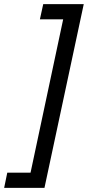

<svg xmlns="http://www.w3.org/2000/svg" viewBox="-88 -742 423 924"><path d="M-68 162 -53 89H59L216 -649H104L120 -722H315L126 162Z"/></svg>

Font: Noto Sans ExtraCondensed Medium
Style: Italic
Weight: 500
Width: 2
Italic angle: -12°
Designer: Monotype Design Team
Foundry: Monotype Imaging Inc.
Version: Version 2.013; ttfautohint (v1.8.4.7-5d5b)